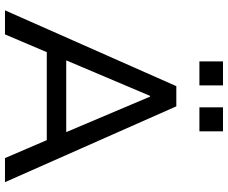

<svg xmlns="http://www.w3.org/2000/svg" viewBox="-94 -844 937 790"><g transform="rotate(90 375.0 -448.5)"><path d="M22 0 334 -705H417L729 0H630L544 -200L589 -172H161L206 -200L121 0ZM374 -597 219 -231 194 -252H556L532 -231L377 -597ZM421 -800V-897H520V-800ZM232 -800V-897H331V-800Z"/></g></svg>

Font: Nunito Sans 12pt ExtraLight 10pt Medium
Style: Regular
Weight: 500
Version: Version 3.101;gftools[0.9.27]